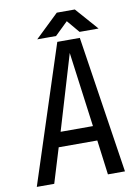

<svg xmlns="http://www.w3.org/2000/svg" viewBox="-93 -905 685 965"><g transform="rotate(-10 250.0 -422.5)"><path d="M362 -730 308 -794 242 -730H146L266 -845H358L459 -730ZM295 -634 181 -252H346ZM378 0 355 -177H158L104 0H15L243 -700H358L465 0Z"/></g></svg>

Font: Share
Style: Italic
Weight: 400
Version: Version 1.002